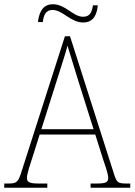

<svg xmlns="http://www.w3.org/2000/svg" viewBox="-23 -885 634 905"><path d="M369 -779C421 -779 434 -821 438 -860H415C411 -832 403 -806 369 -806C320 -806 287 -865 226 -865C173 -865 160 -817 156 -781H179C182 -809 190 -838 225 -838C272 -838 310 -779 369 -779ZM-3 0H200V-20H158C111 -20 104 -29 104 -47C104 -67 122 -119 129 -140L164 -251H426L463 -134C470 -113 487 -66 487 -48C487 -28 481 -20 433 -20H404V0H591V-20H575C533 -20 528 -24 515 -63L307 -714H283L80 -81C63 -27 58 -20 16 -20H-3ZM172 -276 247 -513C262 -563 288 -638 295 -670C307 -631 328 -563 347 -501L418 -276Z"/></svg>

Font: Noto Serif SemiCondensed Thin
Style: Regular
Weight: 100
Width: 4
Designer: Monotype Design Team
Foundry: Monotype Imaging Inc.
Version: Version 2.015